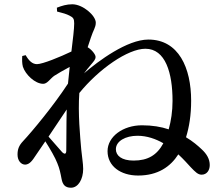

<svg xmlns="http://www.w3.org/2000/svg" viewBox="-20 -822 1040 898"><path d="M233 -467C250 -478 278 -494 306 -509L298 -431C230 -327 131 -208 88 -162C68 -141 62 -123 62 -99C62 -70 79 -52 98 -52C119 -53 132 -72 147 -95L192 -161C215 -125 239 -83 248 -59C259 -33 263 -11 268 15C273 41 284 56 312 56C346 56 369 16 369 -32C369 -58 363 -89 360 -123C355 -182 344 -291 351 -387C442 -499 578 -594 660 -594C754 -594 787 -481 787 -350C787 -302 780 -256 769 -217C734 -229 692 -236 644 -236C555 -236 483 -183 483 -115C483 -45 544 -1 626 -1C718 -1 777 -42 814 -100C839 -77 859 -54 872 -40C894 -17 906 -5 923 -5C947 -5 961 -25 961 -50C961 -78 947 -102 923 -124C906 -140 882 -161 850 -180C865 -228 874 -284 874 -351C874 -504 816 -637 674 -637C575 -637 440 -537 373 -479C384 -493 394 -507 405 -519C418 -535 427 -543 427 -556C427 -567 409 -590 390 -601C396 -620 401 -635 405 -646C416 -681 428 -693 428 -716C428 -749 368 -802 318 -802C292 -802 269 -795 246 -786L247 -768C272 -762 292 -756 305 -749C323 -740 327 -734 327 -712C327 -687 321 -639 314 -581C262 -556 179 -522 153 -522C131 -522 115 -538 100 -564L84 -560C83 -543 83 -525 87 -510C99 -473 144 -430 182 -430C201 -430 213 -452 233 -467ZM744 -152C714 -96 671 -71 605 -71C549 -71 522 -94 522 -124C522 -162 567 -187 623 -187C668 -187 709 -172 744 -152ZM292 -310C290 -234 291 -160 290 -119C290 -101 283 -99 271 -110L207 -183Z"/></svg>

Font: Noto Serif CJK KR SemiBold
Style: Regular
Weight: 600
Designer: Ryoko NISHIZUKA 西塚涼子 (kana & ideographs); Frank Grießhammer (Latin, Greek & Cyrillic); Wenlong ZHANG 张文龙 (bopomofo); San
Foundry: Adobe
Version: Version 2.001;hotconv 1.1.0;makeotfexe 2.6.0